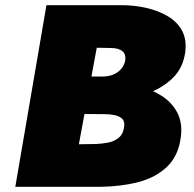

<svg xmlns="http://www.w3.org/2000/svg" viewBox="-20 -720 747 740"><path d="M253 -335H405Q474 -336 537 -356Q600 -376 643 -416.5Q686 -457 694 -520Q700 -568 681.5 -602Q663 -636 626.5 -657.5Q590 -679 544 -689.5Q498 -700 449 -700H159L39 0H367Q447 -1 514 -18.5Q581 -36 624.5 -78Q668 -120 677 -192Q684 -247 663 -286.5Q642 -326 602.5 -351Q563 -376 514 -388Q465 -400 417 -400H266L244 -281L384 -280Q405 -280 423 -276Q441 -272 451.5 -261.5Q462 -251 458 -228Q454 -202 437 -188.5Q420 -175 397 -170.5Q374 -166 350 -165L284 -164L353 -536L407 -535Q437 -535 452 -522.5Q467 -510 462 -484Q458 -466 445.5 -452.5Q433 -439 415 -432Q397 -425 374 -425H270Z"/></svg>

Font: Jost Black
Style: Italic
Weight: 900
Italic angle: -5°
Version: Version 3.710